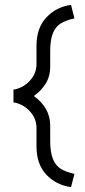

<svg xmlns="http://www.w3.org/2000/svg" viewBox="-20 -606 349 784"><path d="M129 -84V-9Q129 65 169.5 107.5Q210 150 270 158L284 104Q248 96 227.5 83Q207 70 196 43Q185 16 185 -31V-93Q185 -166 118 -214Q146 -233 165.5 -263Q185 -293 185 -335V-396Q185 -444 196 -470.5Q207 -497 227.5 -510Q248 -523 284 -531L270 -586Q210 -578 169.5 -535Q129 -492 129 -419V-344Q129 -305 101 -275.5Q73 -246 35 -240V-188Q73 -182 101 -152.5Q129 -123 129 -84Z"/></svg>

Font: Cambay Devanagari
Style: Regular
Weight: 400
Designer: Pooja Saxena
Foundry: Pooja Saxena
Version: Version 1.180;PS 001.180;hotconv 1.0.70;makeotf.lib2.5.58329